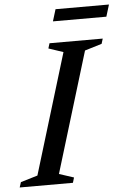

<svg xmlns="http://www.w3.org/2000/svg" viewBox="-78 -878 616 920"><g transform="rotate(-5 230.0 -418.0)"><path d="M244.5 -628 174 -651.5 181.5 -676H437.5L430 -651.5L348 -626.5L172 -48L242.5 -25L235 0H-21L-13 -25L68.5 -49.5ZM207 -779 224.5 -836H481.5L464 -779Z"/></g></svg>

Font: Newsreader 16pt Medium
Style: Italic
Weight: 500
Italic angle: -17°
Designer: Hugues Gentile
Foundry: Production Type
Version: Version 1.003